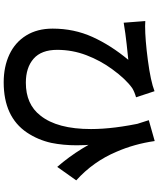

<svg xmlns="http://www.w3.org/2000/svg" viewBox="71 -869 858 1040"><g transform="rotate(90 500.0 -349.0)"><path d="M802 -551Q855 -425 957 -333L884 -230Q830 -292 785 -365Q699 -504 631 -726L744 -758Q760 -647 802 -551ZM121 -706Q193 -706 306.5 -721Q420 -736 474 -757L507 -657Q476 -648 457 -636Q408 -601 355 -528Q308 -464 279 -388Q250 -312 250 -230Q250 -144 298 -102Q346 -60 428 -60Q545 -60 606 -139Q679 -230 679 -413Q679 -536 644 -696L749 -520Q767 -429 767 -336Q767 -262 754 -198Q738 -126 698 -66Q613 60 426 60Q341 60 275 29Q209 -2 172 -62Q135 -122 135 -205Q135 -321 180 -420.5Q225 -520 304 -615Q205 -605 162 -599Q115 -592 103 -590L94 -707Z"/></g></svg>

Font: Merged Yaku Han JP SemiBold
Style: Regular
Weight: 600
Designer: Ryoko NISHIZUKA 西塚涼子 (kana, bopomofo & ideographs); Paul D. Hunt (Latin, Greek & Cyrillic); Sandoll Communications 산돌커뮤니
Foundry: Adobe
Version: Version 2.004